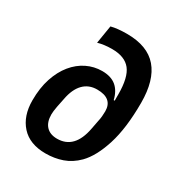

<svg xmlns="http://www.w3.org/2000/svg" viewBox="-178 -878 956 1016"><g transform="rotate(30 300.0 -370.0)"><path d="M246 12Q149 12 97.5 -45Q46 -102 46 -197Q46 -273 65.5 -332Q85 -391 118.5 -432Q152 -473 196 -494.5Q240 -516 289 -516Q343 -516 374.5 -490Q406 -464 418 -413H424V-452Q424 -555 389 -599Q354 -643 276 -643Q250 -643 228.5 -640Q207 -637 190 -632L208 -742Q227 -747 251.5 -749.5Q276 -752 304 -752Q430 -752 490.5 -681.5Q551 -611 551 -473Q551 -318 518.5 -215.5Q486 -113 435 -61Q395 -21 347.5 -4.5Q300 12 246 12ZM260 -86Q366 -86 392 -223L402 -275Q406 -292 407.5 -308.5Q409 -325 409 -339Q409 -418 315 -418Q264 -418 231.5 -384.5Q199 -351 187 -287L176 -233Q170 -201 170 -183Q170 -136 193.5 -111Q217 -86 260 -86Z"/></g></svg>

Font: IBM Plex Mono SemiBold
Style: Italic
Weight: 600
Italic angle: -9°
Monospace: yes
Designer: Mike Abbink, Paul van der Laan, Pieter van Rosmalen
Foundry: Bold Monday
Version: Version 2.3